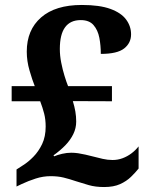

<svg xmlns="http://www.w3.org/2000/svg" viewBox="-20 -744 605 774"><path d="M399.6 10Q364.7 10 337.7 2.2Q310.7 -5.6 286.4 -13.4Q259.3 -22.6 236.3 -28.2Q213.2 -33.8 183.8 -33.8Q153.7 -33.8 124.1 -24.3Q94.5 -14.8 67.7 -2.2L46.6 7.9V-60.8L73.3 -78.1Q93.7 -90.8 114.5 -112Q135.4 -133.2 149.8 -163.2Q164.1 -193.3 164.1 -233.9Q164.1 -262.3 158 -286.1Q151.9 -310 142 -335.8H27V-396.8H120.1Q110 -421.8 99 -459.9Q87.9 -497.9 87.9 -536Q87.9 -623.2 145.5 -673.6Q203.1 -724 309.9 -724Q381.9 -724 425.3 -708Q468.7 -692.1 488.5 -665.1Q508.4 -638.2 508.4 -605.6Q508.4 -570.7 480.5 -548.7Q452.6 -526.7 386.4 -526.7Q386.4 -560.6 380.5 -591.6Q374.5 -622.7 357.1 -642.8Q339.8 -663 305.3 -663Q263.6 -663 242.4 -634.1Q221.2 -605.3 221.2 -546.7Q221.2 -519.8 226.8 -491.5Q232.4 -463.1 240 -438.5Q247.5 -413.9 254.4 -396.8H431.3V-335.8L273.6 -336.4Q280.4 -314.3 283.8 -294.4Q287.2 -274.5 287.2 -253.8Q287.2 -227.5 275.6 -203.6Q264 -179.7 243.7 -158.6Q223.3 -137.5 195.7 -117.8L198.3 -113.8Q211.9 -119.7 230.7 -124Q249.5 -128.3 267.2 -128.3Q281.2 -128.3 295.3 -126.2Q309.3 -124 324.1 -120.7Q338.9 -117.4 353.7 -113.5Q373.8 -108.3 393.9 -103.6Q414.1 -99 433.7 -99Q455 -99 474 -106.1Q493 -113.1 509.5 -125.4Q526.1 -137.8 538.7 -153.9V-64.6Q526.1 -48.6 508.1 -31.1Q490.1 -13.6 464.2 -1.8Q438.2 10 399.6 10Z"/></svg>

Font: Noto Serif Hebrew
Style: Regular
Weight: 400
Designer: Monotype Design Team
Foundry: Monotype Imaging Inc.
Version: Version 2.003